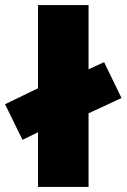

<svg xmlns="http://www.w3.org/2000/svg" viewBox="-43 -740 501 760"><path d="M46 -186.5 -23 -327.5 207.5 -439V-419L369 -494L438 -352L207.5 -245V-265ZM107.5 0V-720H307.5V0Z"/></svg>

Font: Geologica Black
Style: Regular
Weight: 900
Designer: Sindre Bremnes, Frode Helland
Foundry: Monokrom Skriftforlag AS
Version: Version 1.010;gftools[0.9.28]